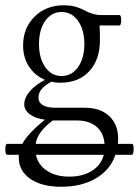

<svg xmlns="http://www.w3.org/2000/svg" viewBox="-40 -445 533 738"><path d="M-12.2 149.9Q-19.5 149.9 -19.5 128.9Q-19.5 107.9 -12.2 107.9H45.9Q66.4 68.8 132.8 15.1Q95.7 10.3 74.5 -5.9Q53.2 -22 53.2 -43.9Q53.2 -68.4 73.7 -93Q94.2 -117.7 132.8 -138.2Q94.2 -154.3 71.5 -189.2Q48.8 -224.1 48.8 -270Q48.8 -337.4 93 -381.1Q137.2 -424.8 206.1 -424.8Q246.6 -424.8 280.8 -407.2Q317.4 -387.2 346.2 -387.2H418.9Q425.8 -387.2 425.8 -367.2Q425.8 -347.2 418.9 -347.2H342.8Q344.2 -317.4 344.2 -291Q344.2 -215.8 303.2 -171.4Q262.2 -127 191.9 -127Q172.4 -127 157.2 -130.9Q130.9 -116.2 119.4 -101.8Q107.9 -87.4 107.9 -70.8Q107.9 -30.8 174.8 -30.8H287.1Q345.7 -30.8 379.9 1.2Q414.1 33.2 414.1 88.9Q414.1 91.8 413.6 98.4Q413.1 105 413.1 107.9H467.8Q471.7 107.9 473.1 118.4Q474.6 128.9 472.7 139.4Q470.7 149.9 466.8 149.9H403.8Q384.3 207.5 329.1 240.2Q273.9 272.9 194.8 272.9Q120.6 272.9 76.4 242.4Q32.2 211.9 32.2 160.2V149.9ZM196.8 -152.8Q235.8 -152.8 260 -187Q284.2 -221.2 284.2 -275.9Q284.2 -330.6 260 -364.7Q235.8 -398.9 196.8 -398.9Q158.2 -398.9 134 -365Q109.9 -331.1 109.9 -275.9Q109.9 -220.7 134 -186.8Q158.2 -152.8 196.8 -152.8ZM163.1 18.1Q104 61 97.2 107.9H361.8Q358.4 64.9 330.3 41.5Q302.2 18.1 255.9 18.1ZM226.1 233.9Q278.3 233.9 313.7 211.4Q349.1 189 358.9 149.9H98.1Q106.4 189 140.6 211.4Q174.8 233.9 226.1 233.9Z"/></svg>

Font: Junicode SmCond Light
Style: Regular
Weight: 300
Width: 4
Designer: Peter S. Baker
Version: Version 2.206